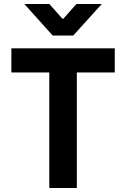

<svg xmlns="http://www.w3.org/2000/svg" viewBox="-20 -942 632 962"><path d="M555 -579H365V0H227V-579H37V-700H555ZM227 -922 293 -848H297L363 -922H490L347 -764H244L102 -922Z"/></svg>

Font: Be Vietnam
Style: Bold
Weight: 700
Designer: Gabriel Lam
Foundry: TypeRant
Version: Version 4.000